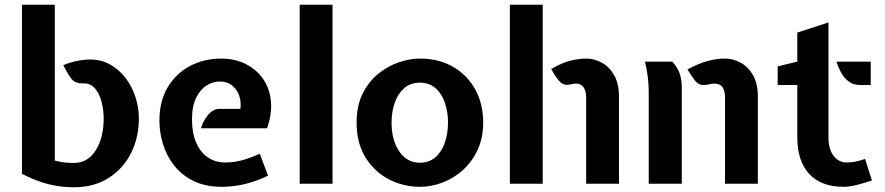

<svg xmlns="http://www.w3.org/2000/svg" viewBox="-20 -778 3747 813"><path d="M293 15Q238.5 15 186.2 2.2Q134 -10.5 73 -42V-758H212V-98Q235.5 -92 254.2 -90Q273 -88 293 -88Q351.5 -88 385.2 -141.2Q419 -194.5 419 -277Q419 -309 410.8 -344Q402.5 -379 383 -402.8Q363.5 -426.5 330 -425Q297 -423.5 280 -447.5Q263 -471.5 248 -502Q276.5 -514 306.5 -520Q336.5 -526 362 -526Q409.5 -526 447.5 -504.2Q485.5 -482.5 512.5 -446.5Q539.5 -410.5 553.8 -366.2Q568 -322 568 -277Q568 -195.5 534.5 -129.2Q501 -63 439.2 -24Q377.5 15 293 15Z M919 13Q850.5 13 800.5 -11.2Q750.5 -35.5 718.2 -76.2Q686 -117 670.5 -166.8Q655 -216.5 655 -267Q655 -349.5 690.2 -408.5Q725.5 -467.5 785 -498.8Q844.5 -530 917 -530Q972.5 -530 1017.8 -508.2Q1063 -486.5 1091.8 -447Q1120.5 -407.5 1126.8 -353.5Q1133 -299.5 1111 -235H831Q841.5 -269.5 862.5 -293.2Q883.5 -317 909 -317H998Q1002 -347.5 992.5 -374Q983 -400.5 961.8 -416.8Q940.5 -433 910 -433Q882.5 -433 855.5 -416.5Q828.5 -400 810.8 -364.5Q793 -329 793 -272Q793 -214.5 810.8 -173.8Q828.5 -133 860.2 -111.5Q892 -90 934 -90Q968.5 -90 1002.5 -98.8Q1036.5 -107.5 1080 -127L1115 -34Q1061 -8.5 1013.2 2.2Q965.5 13 919 13Z M1249 0V-758H1388V0Z M1758 13Q1687.5 13 1626.5 -18.8Q1565.5 -50.5 1527.8 -111.2Q1490 -172 1490 -259Q1490 -329.5 1515.2 -380.8Q1540.5 -432 1581 -465Q1621.5 -498 1668.2 -514Q1715 -530 1758 -530Q1837.5 -530 1897.8 -495.5Q1958 -461 1992 -399.8Q2026 -338.5 2026 -259Q2026 -195.5 2003 -145Q1980 -94.5 1941.5 -59.2Q1903 -24 1855.2 -5.5Q1807.5 13 1758 13ZM1758 -89Q1797 -89 1823.5 -112Q1850 -135 1863.5 -173.5Q1877 -212 1877 -259Q1877 -305.5 1863.5 -344Q1850 -382.5 1823.5 -405.2Q1797 -428 1758 -428Q1719 -428 1692.2 -405.2Q1665.5 -382.5 1651.8 -344Q1638 -305.5 1638 -259Q1638 -184 1670.8 -136.5Q1703.5 -89 1758 -89Z M2139 0V-758H2278V0ZM2462 0V-367Q2462 -392 2451.2 -408Q2440.5 -424 2418 -424Q2409 -424 2403 -422Q2397 -420 2384 -419Q2361.5 -417.5 2345 -438.2Q2328.5 -459 2314 -486Q2363 -514 2398.8 -522Q2434.5 -530 2462 -530Q2496.5 -530 2528.5 -512.5Q2560.5 -495 2580.8 -459.2Q2601 -423.5 2601 -369V0Z M3050 0V-367Q3050 -392 3039.8 -408Q3029.5 -424 3004 -424Q2994.5 -424 2985.5 -421.5Q2976.5 -419 2962 -418Q2938 -416.5 2921.8 -438.2Q2905.5 -460 2891 -484Q2940.5 -510.5 2978 -520.2Q3015.5 -530 3050 -530Q3084.5 -530 3116.5 -512.5Q3148.5 -495 3168.8 -459.2Q3189 -423.5 3189 -369V0ZM2727 0V-391Q2727 -419 2723.2 -450.5Q2719.5 -482 2711 -517H2827Q2851 -490 2859 -463.5Q2867 -437 2867 -407V0Z M3552 13Q3457 13 3406.5 -41.5Q3356 -96 3356 -198V-418H3273V-497L3356 -517V-640L3488 -683V-198Q3488 -147 3509.5 -118.5Q3531 -90 3566 -90Q3580.5 -90 3599 -93Q3617.5 -96 3643 -105L3672 -14Q3634.5 -1.5 3605.8 5.8Q3577 13 3552 13ZM3622 -418Q3593 -418 3573 -433.5Q3553 -449 3540.8 -472Q3528.5 -495 3522 -517H3667V-418Z"/></svg>

Font: Expletus Sans
Style: Bold
Weight: 700
Version: Version 7.500